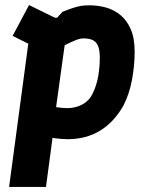

<svg xmlns="http://www.w3.org/2000/svg" viewBox="-20 -540 581 760"><path d="M16 200 92 -367 30 -398 95 -520 195 -471Q205 -467 209 -473L227 -493Q252 -503 268.5 -508.5Q285 -514 299.5 -516.5Q314 -519 334 -519Q367 -519 398.5 -510.5Q430 -502 456 -481Q482 -460 497.5 -424.5Q513 -389 513 -335Q513 -280 502.5 -224Q492 -168 469 -123Q432 -57 376.5 -23Q321 11 247 11Q236 11 224 10Q212 9 195 7L188 5L162 200ZM247 -112Q278 -112 305 -126Q332 -140 346 -168Q362 -200 368.5 -237Q375 -274 375 -312Q375 -343 367.5 -359.5Q360 -376 345.5 -382Q331 -388 311 -388Q298 -388 282 -382Q266 -376 236 -361L202 -116Q226 -112 247 -112Z"/></svg>

Font: Finlandica
Style: Italic
Weight: 400
Italic angle: -8°
Designer: Niklas Ekholm, Juho Hiilivirta, Jaakko Suomalainen
Foundry: Helsinki Type Studio
Version: Version 1.064